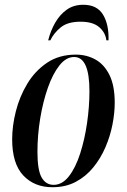

<svg xmlns="http://www.w3.org/2000/svg" viewBox="-20 -775 532 805"><path d="M200 10Q124 10 77.5 -39.5Q31 -89 31 -191Q31 -247 46.5 -308.5Q62 -370 94.5 -424Q127 -478 177.5 -512Q228 -546 298 -546Q343 -546 380 -525.5Q417 -505 439 -460.5Q461 -416 461 -344Q461 -301 451.5 -252.5Q442 -204 422 -157.5Q402 -111 371 -73Q340 -35 297.5 -12.5Q255 10 200 10ZM205 0Q241 0 269 -36Q297 -72 316 -131Q335 -190 345 -259Q355 -328 355 -393Q355 -536 291 -536Q257 -536 229 -500.5Q201 -465 180.5 -406.5Q160 -348 148.5 -278Q137 -208 137 -138Q137 -62 154.5 -31Q172 0 205 0ZM182 -606Q192 -646 211.5 -680Q231 -714 260 -734.5Q289 -755 329 -755Q387 -755 412 -713.5Q437 -672 435 -606H426Q422 -639 395.5 -661.5Q369 -684 318 -684Q264 -684 235 -660.5Q206 -637 191 -606Z"/></svg>

Font: Noto Serif Display ExtraCondensed SemiBold
Style: Italic
Weight: 600
Width: 2
Italic angle: -12°
Designer: Monotype Design Team
Foundry: Monotype Imaging Inc.
Version: Version 2.009